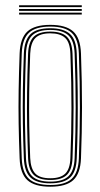

<svg xmlns="http://www.w3.org/2000/svg" viewBox="-20 -700 380 726"><path d="M170.2 6Q110.5 6 83.5 -18.9Q56.5 -43.8 54.2 -101Q51.5 -169.5 50.5 -232Q49.5 -294.5 50.5 -359Q51.5 -423.5 54.2 -498Q56.5 -556 83.6 -581Q110.8 -606 170.2 -606Q228.5 -606 256.2 -581.6Q284 -557.2 286.2 -498Q290.2 -387.2 290.1 -293.5Q290 -199.8 286.2 -101Q284 -43.8 257 -18.9Q230 6 170.2 6ZM170.2 -0.5Q226 -0.5 251.1 -23.9Q276.2 -47.2 278.2 -101.2Q282 -200 282.1 -293.6Q282.2 -387.2 278.2 -497.8Q276.2 -552.2 251.1 -575.9Q226 -599.5 170.2 -599.5Q114.5 -599.5 89.4 -575.9Q64.2 -552.2 62.2 -497.8Q59.5 -424 58.5 -359.5Q57.5 -295 58.5 -232.4Q59.5 -169.8 62.2 -101.2Q64.2 -47.8 89.2 -24.1Q114.2 -0.5 170.2 -0.5ZM170.2 -6.8Q118 -6.8 95.1 -29.1Q72.2 -51.5 70.2 -101.5Q67.5 -170.2 66.5 -232.4Q65.5 -294.5 66.5 -358.8Q67.5 -423 70.2 -497.5Q72.2 -548.2 95.2 -570.8Q118.2 -593.2 170.2 -593.2Q219.8 -593.2 244.1 -571.9Q268.5 -550.5 270.2 -497.2Q273 -421 273.8 -353.5Q274.5 -286 273.6 -223.9Q272.8 -161.8 270.2 -101.8Q268.5 -50.8 245.1 -28.8Q221.8 -6.8 170.2 -6.8ZM170.2 -13.2Q217.8 -13.2 239.1 -33.9Q260.5 -54.5 262.2 -102Q266 -201.5 266.1 -294.1Q266.2 -386.8 262.2 -497Q260.5 -546.2 238.5 -566.5Q216.5 -586.8 170.2 -586.8Q123 -586.8 101.6 -566Q80.2 -545.2 78.2 -497.2Q75.5 -423.2 74.5 -358.9Q73.5 -294.5 74.5 -232.1Q75.5 -169.8 78.2 -102Q80.2 -54.5 101.5 -33.9Q122.8 -13.2 170.2 -13.2ZM170.2 -19.5Q127 -19.5 107.5 -38.8Q88 -58 86.2 -102.2Q83.8 -164 82.6 -224.5Q81.5 -285 82.4 -351.5Q83.2 -418 86.2 -497.2Q88 -541.8 107.6 -561.1Q127.2 -580.5 170.2 -580.5Q213.5 -580.5 233 -561Q252.5 -541.5 254.2 -496.8Q258.2 -386.2 258.2 -294.2Q258.2 -202.2 254.2 -102.2Q252.5 -58 233 -38.8Q213.5 -19.5 170.2 -19.5ZM170.2 -26Q209 -26 226.9 -43.6Q244.8 -61.2 246.2 -102.5Q250 -197.5 250.2 -289.6Q250.5 -381.8 246.2 -496.5Q244.8 -539.8 226.1 -556.9Q207.5 -574 170.2 -574Q131 -574 113.5 -556Q96 -538 94.2 -497Q91.2 -417 90.4 -350.6Q89.5 -284.2 90.6 -224.2Q91.8 -164.2 94.2 -102.5Q96 -62.8 112.9 -44.4Q129.8 -26 170.2 -26ZM52.2 -673V-680H289.2V-673ZM52.2 -645V-652H289.2V-645ZM52.2 -659V-666H289.2V-659Z"/></svg>

Font: Big Shoulders Inline Text SC Thin
Style: Regular
Weight: 100
Designer: Patric King
Foundry: XO Type Co
Version: Version 2.002